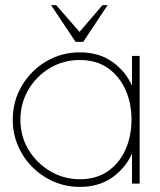

<svg xmlns="http://www.w3.org/2000/svg" viewBox="-20 -719 627 752"><path d="M497 -500H527V0H497V-117Q470 -58.5 418 -22.8Q366 13 293 13Q238.5 13 191 -7.5Q143.5 -28 107.2 -64.2Q71 -100.5 50.5 -148Q30 -195.5 30 -250Q30 -323 65.5 -383Q101 -443 160.8 -478.5Q220.5 -514 293 -514Q366 -514 418 -478.2Q470 -442.5 497 -384ZM293 -17Q357.5 -17 402.8 -48.5Q448 -80 471.5 -133Q495 -186 495 -250Q495 -315.5 471 -368.5Q447 -421.5 401.8 -452.8Q356.5 -484 293 -484Q228.5 -484 175.5 -452.5Q122.5 -421 91.2 -367.8Q60 -314.5 60 -250Q60 -184.5 92.2 -131.8Q124.5 -79 177.5 -48Q230.5 -17 293 -17ZM276 -555 180 -699H200L291.5 -594L381.5 -699H401.5L306 -555Z"/></svg>

Font: Urbanist Thin
Style: Regular
Weight: 100
Designer: Corey Hu
Foundry: Corey Hu
Version: Version 1.330; ttfautohint (v1.8.4.7-5d5b)